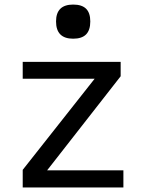

<svg xmlns="http://www.w3.org/2000/svg" viewBox="-20 -821 640 841"><path d="M79.5 -77 394.5 -476H79.5V-550H508.5V-487L186.5 -75H520.5V0H79.5ZM225.5 -727Q225.5 -801 300.5 -801Q338.5 -801 357 -782.8Q375.5 -764.5 375.5 -727Q375.5 -689 357 -670.2Q338.5 -651.5 300.5 -651.5Q225.5 -651.5 225.5 -727Z"/></svg>

Font: JuliaMono Latin
Style: Regular
Weight: 400
Monospace: yes
Designer: cormullion
Foundry: corm
Version: Version 0.049; ttfautohint (v1.8.4)